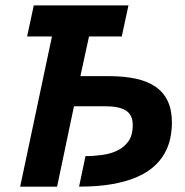

<svg xmlns="http://www.w3.org/2000/svg" viewBox="-20 -696 691 716"><path d="M434.1 -560.1H312L279.8 -412.1H384.8Q442.4 -412.1 486.3 -402.6Q530.3 -393.1 560.3 -372.3Q590.3 -351.6 605.7 -318.6Q621.1 -285.6 621.1 -238.8Q621.1 -208 614.5 -178.2Q607.9 -148.4 592.5 -121.8Q577.1 -95.2 551.5 -73Q525.9 -50.8 487.3 -34.4Q448.7 -18.1 396.2 -9Q343.8 0 274.9 0L298.8 -113.8Q330.1 -113.8 361.6 -118.2Q393.1 -122.6 418.5 -135Q443.8 -147.5 459.5 -169.9Q475.1 -192.4 475.1 -229Q475.1 -267.1 450.2 -283.4Q425.3 -299.8 371.1 -299.8H255.9L192.9 0H55.2L173.8 -560.1H81.1L106 -675.8H459Z"/></svg>

Font: Clear Sans
Style: Bold Italic
Weight: 700
Italic angle: -12°
Foundry: Intel Corporation
Version: Version 1.00